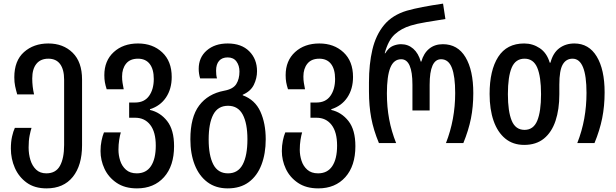

<svg xmlns="http://www.w3.org/2000/svg" viewBox="-20 -790 3403 1060"><path d="M237 250Q171 250 127.5 218.5Q84 187 62 137Q40 87 40 30Q40 -7 46.5 -36Q53 -65 62 -84H154Q149 -69 143.5 -41.5Q138 -14 138 24Q138 61 148 93.5Q158 126 179.5 146.5Q201 167 236 167Q288 167 311 125.5Q334 84 334 10V-350Q334 -406 312 -436Q290 -466 247 -466Q204 -466 181 -437.5Q158 -409 158 -357Q158 -312 168 -269H75Q68 -293 63.5 -314.5Q59 -336 59 -363Q59 -455 112.5 -502.5Q166 -550 247 -550Q329 -550 381 -499Q433 -448 433 -351V12Q433 123 382 186.5Q331 250 237 250Z M736 250Q669 250 624 219.5Q579 189 557 142Q535 95 535 44Q535 14 540.5 -13Q546 -40 554 -59H647Q642 -43 638 -17.5Q634 8 634 37Q634 67 643.5 97Q653 127 675.5 147Q698 167 735 167Q787 167 813.5 127Q840 87 840 14Q840 -61 809.5 -100.5Q779 -140 726 -140H693V-224H726Q777 -224 803 -260.5Q829 -297 829 -354Q829 -408 806.5 -437Q784 -466 742 -466Q698 -466 676 -438.5Q654 -411 654 -368Q654 -348 656.5 -333Q659 -318 663 -297H569Q562 -319 559 -336Q556 -353 556 -375Q556 -455 608 -502.5Q660 -550 742 -550Q823 -550 875.5 -501Q928 -452 928 -365Q928 -299 896.5 -252Q865 -205 808 -187V-183Q865 -170 903 -121.5Q941 -73 941 17Q941 126 885.5 188Q830 250 736 250Z M1237 250Q1171 250 1125 215.5Q1079 181 1055 120Q1031 59 1031 -21Q1031 -143 1079.5 -207.5Q1128 -272 1217 -289Q1267 -298 1284.5 -326Q1302 -354 1302 -395Q1302 -428 1285.5 -450.5Q1269 -473 1237 -473Q1206 -473 1189.5 -454Q1173 -435 1173 -400Q1173 -388 1174 -378Q1175 -368 1178 -357H1085Q1077 -383 1077 -410Q1077 -473 1121.5 -511.5Q1166 -550 1237 -550Q1313 -550 1356 -507Q1399 -464 1399 -397Q1399 -358 1381.5 -322Q1364 -286 1320 -267V-264Q1388 -239 1417.5 -174Q1447 -109 1447 -21Q1447 58 1423.5 119.5Q1400 181 1353.5 215.5Q1307 250 1237 250ZM1239 167Q1294 167 1320 118Q1346 69 1346 -21Q1346 -109 1320 -157.5Q1294 -206 1239 -206Q1183 -206 1157.5 -157.5Q1132 -109 1132 -20Q1132 68 1157.5 117.5Q1183 167 1239 167Z M1737 250Q1670 250 1625 219.5Q1580 189 1558 142Q1536 95 1536 44Q1536 14 1541.5 -13Q1547 -40 1555 -59H1648Q1643 -43 1639 -17.5Q1635 8 1635 37Q1635 67 1644.5 97Q1654 127 1676.5 147Q1699 167 1736 167Q1788 167 1814.5 127Q1841 87 1841 14Q1841 -61 1810.5 -100.5Q1780 -140 1727 -140H1694V-224H1727Q1778 -224 1804 -260.5Q1830 -297 1830 -354Q1830 -408 1807.5 -437Q1785 -466 1743 -466Q1699 -466 1677 -438.5Q1655 -411 1655 -368Q1655 -348 1657.5 -333Q1660 -318 1664 -297H1570Q1563 -319 1560 -336Q1557 -353 1557 -375Q1557 -455 1609 -502.5Q1661 -550 1743 -550Q1824 -550 1876.5 -501Q1929 -452 1929 -365Q1929 -299 1897.5 -252Q1866 -205 1809 -187V-183Q1866 -170 1904 -121.5Q1942 -73 1942 17Q1942 126 1886.5 188Q1831 250 1737 250Z M2072 0Q2042 -72 2029.5 -139Q2017 -206 2017 -285V-335Q2017 -436 2036 -516.5Q2055 -597 2100.5 -652Q2146 -707 2226 -731Q2265 -742 2314.5 -751.5Q2364 -761 2426 -770L2439 -685Q2388 -677 2334 -668Q2280 -659 2248 -649Q2195 -633 2159 -600Q2123 -567 2104 -496H2107Q2126 -527 2149 -536.5Q2172 -546 2194 -546Q2233 -546 2261.5 -521Q2290 -496 2303 -450H2306Q2319 -496 2349.5 -521Q2380 -546 2425 -546Q2507 -546 2550 -474Q2593 -402 2593 -276Q2593 -201 2580 -136Q2567 -71 2538 0H2442Q2493 -130 2493 -276Q2493 -369 2474.5 -416Q2456 -463 2415 -463Q2352 -463 2352 -322V-180H2257V-322Q2257 -463 2195 -463Q2154 -463 2135 -416.5Q2116 -370 2116 -274Q2116 -199 2128.5 -132Q2141 -65 2167 0Z M2874 10Q2812 10 2769.5 -25Q2727 -60 2705 -123Q2683 -186 2683 -271Q2683 -402 2730.5 -476Q2778 -550 2874 -550Q2921 -550 2960 -524Q2999 -498 3015 -444H3019Q3033 -498 3068 -524Q3103 -550 3151 -550Q3231 -550 3274.5 -478Q3318 -406 3318 -280Q3318 -204 3304.5 -137Q3291 -70 3262 0H3167Q3193 -66 3205.5 -135Q3218 -204 3218 -277Q3218 -466 3141 -466Q3105 -466 3086.5 -433.5Q3068 -401 3068 -323V-269Q3068 -186 3047 -123Q3026 -60 2983 -25Q2940 10 2874 10ZM2876 -73Q2925 -73 2946 -123.5Q2967 -174 2967 -270Q2967 -367 2946 -416.5Q2925 -466 2876 -466Q2826 -466 2805 -416.5Q2784 -367 2784 -270Q2784 -175 2805 -124Q2826 -73 2876 -73Z"/></svg>

Font: Noto Sans Georgian Condensed Medium
Style: Regular
Weight: 500
Width: 3
Designer: Monotype Design Team, Akaki Razmadze
Foundry: Google LLC
Version: Version 2.005; ttfautohint (v1.8.4.7-5d5b)